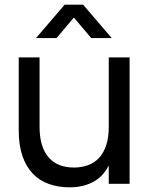

<svg xmlns="http://www.w3.org/2000/svg" viewBox="-20 -785 644 820"><path d="M134 -622.5 256 -765H335L457 -622.5H369.5L295.5 -710L221.5 -622.5ZM149 -243.5Q149 -198.5 159.2 -165.8Q169.5 -133 188.8 -111.5Q208 -90 235 -79.8Q262 -69.5 295.5 -69.5Q329 -69.5 356.5 -79.8Q384 -90 403.5 -111.2Q423 -132.5 433.8 -165.5Q444.5 -198.5 444.5 -243.5V-540H533.5V0H444.5V-78Q435 -59.5 420.8 -42.5Q406.5 -25.5 386 -12.8Q365.5 0 338.5 7.5Q311.5 15 276.5 15Q228 15 188 0.5Q148 -14 119.5 -44Q91 -74 75.5 -119.8Q60 -165.5 60 -228V-540H149Z"/></svg>

Font: Vela Sans Med
Style: Regular
Weight: 500
Designer: Principal design: Mikhail Sharanda - project Manrope.
Design modification: Ravid Balaliev
Foundry: Mikhail Sharanda
Version: Version 1.001